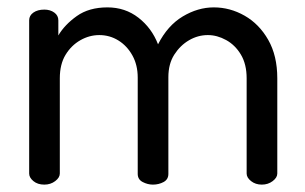

<svg xmlns="http://www.w3.org/2000/svg" viewBox="-20 -500 825 520"><path d="M100 0Q82 0 70.5 -9.5Q59 -19 59 -30V-445Q59 -458 70.5 -466Q82 -474 100 -474Q116 -474 127 -466Q138 -458 138 -445V-404Q155 -433 188 -456.5Q221 -480 271 -480Q319 -480 355 -452Q391 -424 408 -380Q434 -431 475 -455.5Q516 -480 559 -480Q603 -480 642.5 -457.5Q682 -435 706.5 -392Q731 -349 731 -288V-30Q731 -19 718.5 -9.5Q706 0 689 0Q672 0 660 -9.5Q648 -19 648 -30V-288Q648 -326 632.5 -352Q617 -378 592.5 -391.5Q568 -405 543 -405Q516 -405 492 -391Q468 -377 452 -352Q436 -327 436 -291V-29Q436 -14 423 -7Q410 0 394 0Q380 0 366.5 -7Q353 -14 353 -29V-290Q353 -324 338.5 -350Q324 -376 300.5 -390.5Q277 -405 249 -405Q222 -405 197.5 -391Q173 -377 157.5 -351.5Q142 -326 142 -288V-30Q142 -19 129.5 -9.5Q117 0 100 0Z"/></svg>

Font: Dosis ExtraLight Medium
Style: Regular
Weight: 500
Version: Version 3.001; ttfautohint (v1.8.2)